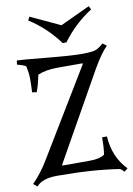

<svg xmlns="http://www.w3.org/2000/svg" viewBox="-113 -946 713 1027"><g transform="rotate(-10 243.5 -432.5)"><path d="M282 -810 443 -885 453 -866Q361 -808 292 -715H272Q203 -808 111 -866L121 -885ZM481 -676 502 -660Q468 -627 423 -549L155 -73L159 -70H303Q361 -70 386 -89Q392 -127 392 -182H418Q425 -69 497 5L478 20Q470 10 458 2Q316 -21 119 -21Q38 -21 6 17L-15 0Q35 -50 75 -118L359 -587L356 -590H221Q158 -590 114 -571Q103 -514 89 -480L65 -484Q67 -522 67 -556.5Q67 -591 58 -627Q42 -636 11 -644L14 -666Q35 -666 169.5 -653Q304 -640 362 -640Q420 -640 439 -647.5Q458 -655 481 -676Z"/></g></svg>

Font: Almendra
Style: Regular
Weight: 400
Designer: Ana Sanfelippo
Foundry: Ana Sanfelippo
Version: Version 1.004